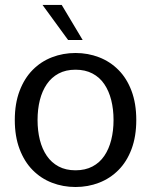

<svg xmlns="http://www.w3.org/2000/svg" viewBox="-20 -745 609 776"><path d="M285.2 10.8Q234.6 10.8 190 -6.5Q145.4 -23.7 111.9 -57.7Q78.4 -91.6 59.1 -142.6Q39.8 -193.6 39.8 -260Q39.8 -326.4 59.1 -377.4Q78.4 -428.4 111.9 -462.3Q145.4 -496.3 190 -513.5Q234.6 -530.8 285.2 -530.8Q335.8 -530.8 380.4 -513.5Q425.1 -496.3 458.8 -462.3Q492.6 -428.4 511.7 -377.4Q530.8 -326.4 530.8 -260Q530.8 -193.6 511.7 -142.6Q492.6 -91.6 458.8 -57.7Q425.1 -23.7 380.4 -6.5Q335.8 10.8 285.2 10.8ZM285.2 -56.7Q324.5 -56.7 353.7 -72.1Q382.9 -87.4 401.6 -115.1Q420.4 -142.8 429.6 -179.8Q438.9 -216.8 438.9 -260Q438.9 -303.2 429.6 -340.2Q420.4 -377.2 401.6 -404.9Q382.9 -432.6 353.7 -447.9Q324.5 -463.3 285.2 -463.3Q245.9 -463.3 217.1 -447.9Q188.2 -432.6 169.2 -404.9Q150.3 -377.2 141 -340.2Q131.8 -303.2 131.8 -260Q131.8 -216.8 141 -179.8Q150.3 -142.8 169.2 -115.1Q188.2 -87.4 217.1 -72.1Q245.9 -56.7 285.2 -56.7ZM255.2 -583.4 151.8 -725.1H229.4L314.1 -583.4Z"/></svg>

Font: Murecho Thin
Style: Regular
Weight: 100
Designer: Neil Summerour
Foundry: Positype
Version: Version 1.010